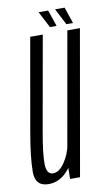

<svg xmlns="http://www.w3.org/2000/svg" viewBox="-85 -734 454 782"><g transform="rotate(-10 141.5 -343.0)"><path d="M141 0H182L287 -598H235L142 -71.5ZM133.5 -598.5H81.5L14 -214.5Q-3.5 -115.5 -3.8 -55Q-4 5.5 52 5.5Q98.5 5.5 133 -34.8Q167.5 -75 176.5 -124.5L155 -142Q148 -101.5 125.2 -68Q102.5 -34.5 77.5 -34.5Q50.5 -34.5 49.2 -76Q48 -117.5 65 -212.5ZM235.5 -623.5H263L240 -691H200.5ZM167.5 -623.5H195L172 -691H132.5Z"/></g></svg>

Font: Anybody ExtraCondensed Light
Style: Italic
Weight: 300
Width: 2
Italic angle: -10°
Version: Version 1.113;gftools[0.9.25]